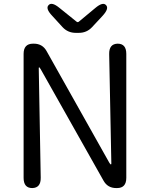

<svg xmlns="http://www.w3.org/2000/svg" viewBox="-20 -956 762 976"><path d="M144 0Q100 0 100 -52V-682Q100 -734 148 -734H152Q196 -734 217 -696L535 -130Q541 -120 543.5 -120Q546 -120 546 -125L535 -681Q534 -733 578 -734Q622 -734 622 -682V-52Q622 0 575 0H571Q527 0 506 -38L187 -604Q181 -614 179 -614Q177 -614 177 -609L187 -53Q188 -1 144 0ZM365 -789Q325 -789 298 -818L245 -876Q210 -913 227 -930Q243 -948 282 -916L369 -846Q375 -841 381 -846L464 -915Q503 -948 519 -930Q536 -913 501 -875L448 -818Q421 -789 381 -789Z"/></svg>

Font: Resource Han Rounded KR
Style: Regular
Weight: 400
Designer: Cyano Hao (round all glyphs); Ryoko NISHIZUKA 西塚涼子 (kana, bopomofo & ideographs); Paul D. Hunt (Latin, Greek & Cyrillic)
Foundry: Cyano Hao
Version: 0.990